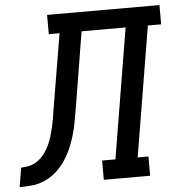

<svg xmlns="http://www.w3.org/2000/svg" viewBox="-108 -785 779 834"><g transform="rotate(-5 281.0 -367.5)"><path d="M-56 0 -42 -84Q-23 -84 -3.5 -89Q16 -94 32.5 -106.5Q49 -119 61.5 -136Q74 -153 82.5 -171.5Q91 -190 96.5 -209Q102 -228 106.5 -247Q111 -266 114 -285Q117 -304 120 -324Q120 -324 120.5 -324.5Q121 -325 121 -325V-328Q121 -329 121 -329.5Q121 -330 121 -331L122 -333Q122 -334 122 -334Q122 -334 122 -335L175 -651H128V-735H618V-651H560L466 -84H513V0H311V-84H369L463 -651H271L217 -321Q212 -293 207 -264.5Q202 -236 194 -208Q186 -180 174.5 -152.5Q163 -125 146.5 -99.5Q130 -74 107.5 -53Q85 -32 57 -19Q29 -6 0.5 -3Q-28 0 -56 0Z"/></g></svg>

Font: Iosevka Slab Medium Extended
Style: Italic
Weight: 500
Width: 7
Italic angle: -9°
Monospace: yes
Designer: Belleve Invis
Foundry: Belleve Invis
Version: Version 11.1.0; ttfautohint (v1.8.3)